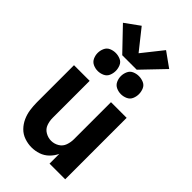

<svg xmlns="http://www.w3.org/2000/svg" viewBox="-297 -1077 1171 1171"><g transform="rotate(45 288.0 -492.0)"><path d="M232 8Q263 8 292.5 -2Q322 -12 344.5 -34Q367 -56 380 -84V0H515V-530H380V-210Q380 -184 371 -158.5Q362 -133 338.5 -119Q315 -105 288 -105Q262 -105 238 -119Q214 -133 205 -158.5Q196 -184 196 -210V-530H61V-210Q61 -179 65.5 -147.5Q70 -116 83 -87Q96 -58 118 -35.5Q140 -13 170.5 -2.5Q201 8 232 8ZM388 -607Q409 -607 429 -616Q449 -625 457.5 -644.5Q466 -664 466 -685Q466 -706 457.5 -726Q449 -746 429 -754.5Q409 -763 388 -763Q367 -763 347.5 -754.5Q328 -746 319 -726Q310 -706 310 -685Q310 -664 319 -644.5Q328 -625 347.5 -616Q367 -607 388 -607ZM188 -607Q209 -607 229 -616Q249 -625 257.5 -644.5Q266 -664 266 -685Q266 -706 257.5 -726Q249 -746 229 -754.5Q209 -763 188 -763Q167 -763 147.5 -754.5Q128 -746 119 -726Q110 -706 110 -685Q110 -664 119 -644.5Q128 -625 147.5 -616Q167 -607 188 -607ZM226 -781H351L488 -924L393 -992L288 -860L183 -992L89 -924Z"/></g></svg>

Font: Iosevka Sparkle Extrabold
Style: Regular
Weight: 800
Designer: Belleve Invis
Foundry: Belleve Invis
Version: Version 4.5.0; ttfautohint (v1.8.3)